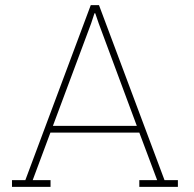

<svg xmlns="http://www.w3.org/2000/svg" viewBox="-20 -731 759 751"><path d="M177.7 -26.4V0H26.9V-26.4H79.1L335 -710.9H367.2L623.5 -26.4H675.8V0H524.9V-26.4H594.7L524.9 -212.4H177.2L107.9 -26.4ZM349.6 -679.2 336.4 -639.2 187 -238.8H515.1L366.2 -639.2L352.5 -679.2Z"/></svg>

Font: Hanuman Thin
Style: Regular
Weight: 100
Designer: Danh Hong
Version: Version 8.002; ttfautohint (v1.8.3)